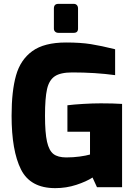

<svg xmlns="http://www.w3.org/2000/svg" viewBox="-20 -969 711 994"><path d="M40 -370Q40 -497 63 -578.5Q86 -660 147.5 -704.5Q209 -749 322 -749Q397 -749 450.5 -740.5Q504 -732 576 -714V-580Q473 -594 354 -594Q293 -594 263.5 -574Q234 -554 223.5 -507.5Q213 -461 213 -370Q213 -281 223.5 -235Q234 -189 257 -171.5Q280 -154 323 -154Q359 -154 392 -158.5Q425 -163 446 -169V-287H329V-424Q360 -428 410 -431Q460 -434 502 -434Q567 -434 612 -431V0H482L459 -50Q427 -29 375 -12Q323 5 266 5Q137 5 88.5 -92Q40 -189 40 -370ZM259 -821V-925Q259 -949 282 -949H362Q372 -949 378 -942.5Q384 -936 384 -925V-821Q384 -799 362 -799H282Q272 -799 265.5 -805Q259 -811 259 -821Z"/></svg>

Font: Exo ExtraBold
Style: Regular
Weight: 800
Designer: Natanael Gama
Foundry: Natanael Gama
Version: Version 1.500